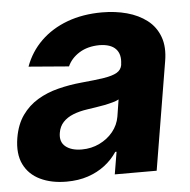

<svg xmlns="http://www.w3.org/2000/svg" viewBox="-49 -598 645 653"><g transform="rotate(-5 273.5 -271.5)"><path d="M152.8 10.3Q101.1 10.3 63 -8.1Q24.9 -26.4 7.3 -62.5Q-10.3 -98.6 -1.5 -152.3Q6.3 -198.2 28.1 -228.8Q49.8 -259.3 81.5 -278.3Q113.3 -297.4 151.9 -307.1Q190.4 -316.9 231.4 -320.8Q279.3 -325.2 309.1 -329.8Q338.9 -334.5 354 -343.3Q369.1 -352.1 372.1 -369.1V-371.6Q377 -405.3 359.6 -423.6Q342.3 -441.9 303.7 -442.4Q263.2 -441.9 235.1 -424.3Q207 -406.7 194.8 -379.4L57.6 -390.6Q75.7 -440.4 113 -476.8Q150.4 -513.2 203.6 -533Q256.8 -552.7 322.3 -552.7Q367.7 -552.7 407.2 -542Q446.8 -531.2 475.6 -509Q504.4 -486.8 517.3 -451.7Q530.3 -416.5 522 -368.2L460.9 0H317.9L330.6 -76.2H326.2Q309.1 -50.3 283.9 -31Q258.8 -11.7 226.1 -0.7Q193.4 10.3 152.8 10.3ZM213.9 -94.2Q246.6 -94.2 274.4 -107.7Q302.2 -121.1 320.6 -143.8Q338.9 -166.5 343.8 -194.8L353 -252.9Q345.7 -248.5 332.5 -244.9Q319.3 -241.2 303.7 -238Q288.1 -234.9 272.5 -232.7Q256.8 -230.5 244.6 -228.5Q217.3 -224.6 195.8 -216.1Q174.3 -207.5 160.9 -193.1Q147.5 -178.7 144 -157.2Q138.7 -126.5 158.4 -110.4Q178.2 -94.2 213.9 -94.2Z"/></g></svg>

Font: Inter Tight
Style: Bold Italic
Weight: 700
Italic angle: -9.39999°
Designer: Rasmus Andersson
Foundry: rsms
Version: Version 3.004